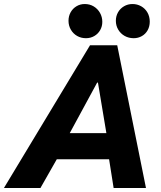

<svg xmlns="http://www.w3.org/2000/svg" viewBox="-69 -948 811 968"><path d="M384.8 -719.7H522L667 0H503.9L481 -145H217.3L134.8 0H-49.3ZM515.1 -843.3Q515.1 -866.7 526.1 -886Q537.1 -905.3 556.4 -916.5Q575.7 -927.7 599.1 -927.7Q622.6 -927.7 642.6 -916.5Q662.6 -905.3 674.3 -885Q686 -864.7 686 -838.9Q686 -814.5 675.3 -795.4Q664.6 -776.4 646 -765.9Q627.4 -755.4 605 -755.4Q580.1 -755.4 559.6 -766.8Q539.1 -778.3 527.1 -798.6Q515.1 -818.8 515.1 -843.3ZM276.4 -843.3Q276.4 -866.7 287.1 -886Q297.9 -905.3 316.7 -916.5Q335.4 -927.7 358.4 -927.7Q383.3 -927.7 403.3 -915.8Q423.3 -903.8 435.1 -883.1Q446.8 -862.3 446.8 -837.9Q446.8 -814.9 436 -796.1Q425.3 -777.3 406.5 -766.4Q387.7 -755.4 364.3 -755.4Q339.8 -755.4 319.8 -766.8Q299.8 -778.3 288.1 -798.6Q276.4 -818.8 276.4 -843.3ZM467.3 -276.9 424.8 -531.7H420.9L282.7 -276.9Z"/></svg>

Font: Reddit Sans Vanilla ExtraBold
Style: Italic
Weight: 800
Italic angle: -11.25°
Designer: Stephen Hutchings
Version: Version 1.013